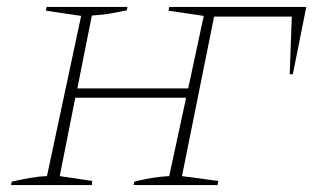

<svg xmlns="http://www.w3.org/2000/svg" viewBox="-20 -536 917 556"><path d="M12 0 14 -10Q40 -16 65.5 -20.5Q91 -25 116 -26L215 -490L113 -505L115 -516H349L347 -506Q326 -502 302.5 -497.5Q279 -493 246 -491L204 -280H525L570 -490L468 -505L470 -516H867L828 -321H819L825 -488H600L507 -26L612 -12L610 0H367L369 -10Q392 -16 418.5 -20.5Q445 -25 470 -26L519 -253H198L153 -26L247 -12L246 0Z"/></svg>

Font: Piazzolla SC Thin
Style: Italic
Weight: 100
Italic angle: -11.3°
Designer: Juan Pablo del Peral
Foundry: Huerta Tipografica
Version: Version 1.330